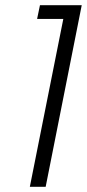

<svg xmlns="http://www.w3.org/2000/svg" viewBox="-20 -720 335 740"><path d="M224 -647H123L134 -700H295L156 0H95Z"/></svg>

Font: Albert Sans Light
Style: Italic
Weight: 300
Italic angle: -11.25°
Designer: Andreas Rasmussen
Foundry: a.Foundry
Version: Version 1.025